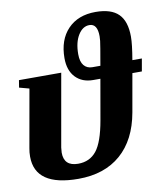

<svg xmlns="http://www.w3.org/2000/svg" viewBox="-80 -761 723 837"><g transform="rotate(-10 281.5 -342.0)"><path d="M511.2 -403.3 481.4 -234.4Q460.4 -116.2 388.2 -53.2Q315.9 9.8 200.2 9.8Q8.8 9.8 8.8 -122.1Q8.8 -141.6 12.2 -158.7L57.6 -415L13.7 -426.8L19 -459H206.1L149.4 -137.7L147.5 -115.2Q147.5 -55.2 210.4 -55.2Q261.7 -55.2 291.7 -92.8Q321.8 -130.4 338.4 -225.1L369.6 -403.3H337.9Q289.1 -403.3 260 -433.8Q231 -464.4 231 -518.6Q231 -599.6 276.1 -646.7Q321.3 -693.8 398.9 -693.8Q467.8 -693.8 500.2 -661.6Q532.7 -629.4 532.7 -561Q532.7 -526.9 521 -459H563L553.2 -403.3ZM398.4 -586.4Q398.4 -642.1 362.8 -642.1Q333 -642.1 313 -609.9Q293 -577.6 293 -525.4Q293 -492.2 306.6 -475.6Q320.3 -459 343.8 -459H379.4Q396 -553.2 397.2 -566.2Q398.4 -579.1 398.4 -586.4Z"/></g></svg>

Font: Tinos
Style: Bold Italic
Weight: 700
Italic angle: -16.333°
Designer: Steve Matteson
Foundry: Monotype Imaging Inc.
Version: Version 1.23